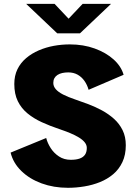

<svg xmlns="http://www.w3.org/2000/svg" viewBox="-20 -928 690 960"><path d="M320 11Q248.5 11 188.2 -11Q128 -33 87 -72.8Q46 -112.5 33 -165L211 -238Q217.5 -212.5 233.5 -187.5Q249.5 -162.5 274.8 -145.8Q300 -129 334 -129Q360.5 -129 378.2 -135.2Q396 -141.5 405 -154.5Q414 -167.5 414 -188.5Q414 -203 403.8 -216Q393.5 -229 374.8 -240.5Q356 -252 330.8 -262.5Q305.5 -273 275.5 -283Q229.5 -298.5 189 -317Q148.5 -335.5 117.5 -361Q86.5 -386.5 69 -422.2Q51.5 -458 51.5 -508Q51.5 -549.5 67.2 -581.8Q83 -614 110.8 -637.5Q138.5 -661 174 -676.2Q209.5 -691.5 249.2 -698.8Q289 -706 329 -706Q397 -706 453.5 -685.5Q510 -665 548 -630.8Q586 -596.5 598 -554L423 -479Q416 -504 402 -523.8Q388 -543.5 367.8 -554.8Q347.5 -566 321.5 -566Q305 -566 291.5 -563Q278 -560 267.8 -553.5Q257.5 -547 252 -537Q246.5 -527 246.5 -513.5Q246.5 -496.5 258.8 -482.2Q271 -468 295.2 -455.5Q319.5 -443 355 -431Q386.5 -420.5 421.5 -407.2Q456.5 -394 489.8 -376Q523 -358 550 -333.8Q577 -309.5 593 -277Q609 -244.5 609 -202Q609 -153.5 592 -117.5Q575 -81.5 546 -57Q517 -32.5 479.8 -17.5Q442.5 -2.5 401.2 4.2Q360 11 320 11ZM111 -908.5H253L323 -834.5L393 -908.5H535L380 -761.5H266Z"/></svg>

Font: Trispace Thin ExtraBold
Style: Regular
Weight: 800
Version: Version 1.210